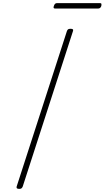

<svg xmlns="http://www.w3.org/2000/svg" viewBox="-20 -1200 672 1234"><path d="M104 14Q92 14 88.5 10Q85 6 87 -1L410 -1000Q413 -1008 417.5 -1011.5Q422 -1015 434 -1015Q444 -1015 448 -1011.5Q452 -1008 449 -1000L126 -1Q123 6 118.5 10Q114 14 104 14ZM335 -1145Q327 -1145 325 -1149Q323 -1153 326 -1161Q329 -1171 334 -1175.5Q339 -1180 347 -1180H622Q630 -1180 631.5 -1175.5Q633 -1171 631 -1161Q628 -1153 623 -1149Q618 -1145 609 -1145Z"/></svg>

Font: Playwrite MX Thin
Style: Regular
Weight: 250
Designer: Veronika Burian, José Scaglione
Foundry: TypeTogether
Version: Version 1.002